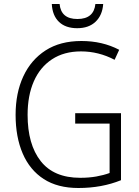

<svg xmlns="http://www.w3.org/2000/svg" viewBox="-20 -930 694 960"><path d="M356 -364H585V-29Q489 10 372 10Q268 10 198.5 -35Q129 -80 93.5 -162.5Q58 -245 58 -356Q58 -465 96.5 -548Q135 -631 208 -678Q281 -725 387 -725Q492 -725 576 -681L553 -631Q473 -673 385 -673Q300 -673 240 -633.5Q180 -594 149 -523Q118 -452 118 -356Q118 -208 183.5 -124.5Q249 -41 381 -41Q425 -41 461.5 -47.5Q498 -54 528 -65V-312H356ZM496 -910Q492 -854 458 -821.5Q424 -789 366 -789Q308 -789 275 -820.5Q242 -852 239 -910H278Q285 -835 367 -835Q449 -835 457 -910Z"/></svg>

Font: Noto Sans Sinhala SemiCondensed Light
Style: Regular
Weight: 300
Width: 4
Designer: Jelle Bosma - Monotype Design Team
Foundry: Monotype Imaging Inc.
Version: Version 2.006; ttfautohint (v1.8.4.7-5d5b)